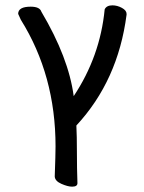

<svg xmlns="http://www.w3.org/2000/svg" viewBox="-20 -512 540 719"><path d="M250 187Q234 187 210 176.5Q186 166 185 149Q188 65 188 36Q188 -230 58 -438L48 -460Q48 -487 95 -487Q129 -487 135 -468Q237 -296 256 -152Q355 -301 372 -477Q379 -492 401 -492Q419 -492 436.5 -482.5Q454 -473 454 -460V-457Q422 -210 266 -42Q268 -2 268 56Q268 120 270 174Q270 187 250 187Z"/></svg>

Font: LXGW WenKai Mono TC
Style: Bold
Weight: 700
Designer: LXGW / Fontworks Inc.
Foundry: LXGW / Fontworks Inc.
Version: Version 1.330